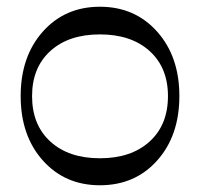

<svg xmlns="http://www.w3.org/2000/svg" viewBox="-20 -548 600 576"><path d="M279.8 7.8Q174.8 7.8 108.4 -66.7Q42 -141.1 42 -259.8Q42 -378.4 108.4 -453.1Q174.8 -527.8 279.8 -527.8Q384.8 -527.8 451.4 -453.1Q518.1 -378.4 518.1 -259.8Q518.1 -141.1 451.7 -66.7Q385.3 7.8 279.8 7.8ZM483.9 -259.8Q483.9 -345.2 428.7 -395Q373.5 -444.8 279.8 -444.8Q186 -444.8 131.1 -395Q76.2 -345.2 76.2 -259.8Q76.2 -173.3 131.1 -123.3Q186 -73.2 279.8 -73.2Q373.5 -73.2 428.7 -123.3Q483.9 -173.3 483.9 -259.8Z"/></svg>

Font: Ribes
Style: Regular
Weight: 400
Designer: Luigi Gorlero
Foundry: Collletttivo
Version: Version 2.100;Glyphs 3.2 (3217)